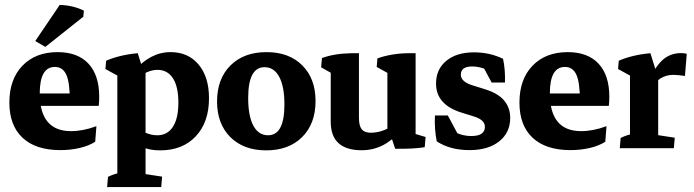

<svg xmlns="http://www.w3.org/2000/svg" viewBox="-20 -595 2788 771"><path d="M222.2 7.8Q123.5 7.8 70.6 -41.7Q17.6 -91.3 17.6 -183.1Q17.6 -276.4 70.1 -331.1Q122.6 -385.7 211.4 -385.7Q292 -385.7 335.2 -339.4Q378.4 -293 378.4 -206.5Q378.4 -199.2 377.9 -188Q377.4 -176.8 376.5 -169.9L260.3 -193.4Q260.3 -264.2 246.1 -295.2Q231.9 -326.2 200.2 -326.2Q139.6 -326.2 139.6 -220.2Q139.6 -68.4 265.1 -68.4Q314 -68.4 367.2 -88.4L362.3 -25.9Q337.9 -9.8 300.8 -1Q263.7 7.8 222.2 7.8ZM69.8 -169.9V-219.7H368.7L376.5 -169.9ZM162.1 -406.7 121.6 -430.2 219.7 -575.2Q273.9 -573.7 316.9 -552.2L314.5 -527.8Z M623 8.8Q545.9 8.8 507.3 -37.1L522.9 -88.4Q566.4 -51.8 611.8 -51.8Q652.3 -51.8 674.3 -85.7Q696.3 -119.6 696.3 -183.1Q696.3 -246.6 674.6 -280.5Q652.8 -314.5 612.3 -314.5Q572.3 -314.5 526.9 -277.8L517.6 -308.6Q583 -385.7 665 -385.7Q735.8 -385.7 777.6 -335.7Q819.3 -285.6 819.3 -200.7Q819.3 -104.5 766.4 -47.9Q713.4 8.8 623 8.8ZM410.2 156.2 413.6 115.2Q427.2 108.4 441.2 104Q455.1 99.6 469.2 96.2L451.2 144V67.4H564.5V144L548.3 101.6L630.9 114.3L627.4 156.2ZM451.2 150.9V-328.1L564.5 -308.1V150.9ZM451.2 -251.5V-314L470.7 -280.8L403.3 -317.9L406.2 -351.1Q432.6 -362.8 465.6 -370.6Q498.5 -378.4 533.2 -381.3L560.5 -293.9Z M1048.9 8.8Q958.5 8.8 905 -44.4Q851.6 -97.7 851.6 -187.7Q851.6 -278.3 905.3 -332Q959 -385.7 1050.1 -385.7Q1140.7 -385.7 1193.9 -332.5Q1247.1 -279.3 1247.1 -189Q1247.1 -98.2 1193.4 -44.7Q1139.8 8.8 1048.9 8.8ZM1056.6 -51.8Q1122.1 -51.8 1122.1 -175.3Q1122.1 -247.7 1101.3 -286.4Q1080.6 -325.2 1042 -325.2Q976.6 -325.2 976.6 -201.7Q976.6 -129.3 997.3 -90.5Q1018.1 -51.8 1056.6 -51.8Z M1432.6 8.3Q1308.1 8.3 1308.1 -106V-327.1L1421.4 -321.8V-121.6Q1421.4 -89.8 1432.6 -75.9Q1443.8 -62 1468.8 -62Q1523.9 -62 1578.1 -105.5L1587.4 -68.8Q1522 8.3 1432.6 8.3ZM1308.1 -251.5V-314L1327.6 -292L1269.5 -324.7L1272.9 -361.8Q1320.8 -379.9 1390.1 -381.3H1421.4V-303.7ZM1648.9 -28.8 1535.6 -48.3V-326.2L1648.9 -321.3ZM1535.6 -251.5V-314L1555.2 -291.5L1492.7 -326.2L1495.6 -360.4Q1520 -369.6 1551.8 -375.2Q1583.5 -380.9 1617.7 -381.3H1648.9V-303.7ZM1566.9 2.4 1543.5 -67.9 1648.9 -92.8V-29.8L1631.3 -62L1689 -44.9L1685.5 -3.9Q1641.6 3.4 1566.9 2.4Z M1865.2 7.8Q1787.6 7.8 1733.9 -27.3Q1729 -50.3 1727.1 -77.1Q1725.1 -104 1726.6 -131.3H1778.3L1823.2 -47.4L1792.5 -72.8Q1829.6 -48.8 1873 -48.8Q1927.2 -48.8 1927.2 -85.9Q1927.2 -113.8 1882.8 -127.4L1834 -142.6Q1731 -174.3 1731 -259.3Q1731 -316.9 1772.2 -350.8Q1813.5 -384.8 1883.3 -384.8Q1946.8 -384.8 2000 -358.9Q2009.3 -316.9 2007.8 -263.7H1954.1L1909.2 -347.7L1956.1 -305.2Q1914.1 -328.1 1875.5 -328.1Q1830.6 -328.1 1830.6 -294.9Q1830.6 -266.6 1878.4 -252L1927.2 -236.8Q1980.5 -220.2 2004.6 -191.2Q2028.8 -162.1 2028.8 -121.6Q2028.8 -62.5 1984.6 -27.3Q1940.4 7.8 1865.2 7.8Z M2270.5 7.8Q2171.9 7.8 2118.9 -41.7Q2065.9 -91.3 2065.9 -183.1Q2065.9 -276.4 2118.4 -331.1Q2170.9 -385.7 2259.8 -385.7Q2340.3 -385.7 2383.5 -339.4Q2426.8 -293 2426.8 -206.5Q2426.8 -199.2 2426.3 -188Q2425.8 -176.8 2424.8 -169.9L2308.6 -193.4Q2308.6 -264.2 2294.4 -295.2Q2280.3 -326.2 2248.5 -326.2Q2188 -326.2 2188 -220.2Q2188 -68.4 2313.5 -68.4Q2362.3 -68.4 2415.5 -88.4L2410.6 -25.9Q2386.2 -9.8 2349.1 -1Q2312 7.8 2270.5 7.8ZM2118.2 -169.9V-219.7H2417L2424.8 -169.9Z M2509.8 -2.9V-315.4L2623 -290.5V-2.9ZM2468.8 0 2472.2 -41Q2485.8 -47.9 2499.8 -52.2Q2513.7 -56.6 2527.8 -60.1L2509.8 -12.2V-88.9H2623V-12.2L2606.9 -54.7L2689.5 -42L2686 0ZM2589.8 -237.3 2580.1 -256.8Q2607.4 -323.2 2638.9 -352.5Q2670.4 -381.8 2714.8 -381.8Q2721.7 -381.8 2727.5 -381.1Q2733.4 -380.4 2737.8 -378.9L2730.5 -290Q2717.8 -292 2705.1 -293.2Q2692.4 -294.4 2684.1 -294.4Q2655.8 -294.4 2633.8 -281Q2611.8 -267.6 2589.8 -237.3ZM2509.8 -251.5V-314L2529.3 -280.8L2461.9 -317.9L2464.8 -351.1Q2491.2 -362.8 2524.2 -370.6Q2557.1 -378.4 2591.8 -381.3L2619.1 -293.9Z"/></svg>

Font: Markazi Text
Style: Regular
Weight: 400
Designer: Borna Izadpanah (Arabic designer), Fiona Ross (Arabic design director) and Florian Runge (Latin designer)
Foundry: Borna Izadpanah and Florian Runge
Version: Version 1.000